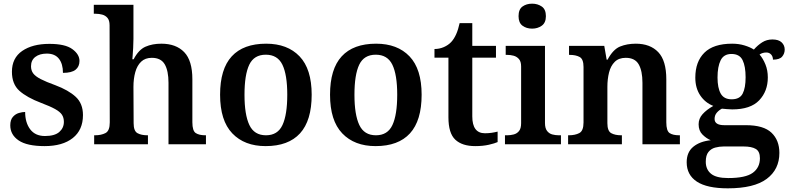

<svg xmlns="http://www.w3.org/2000/svg" viewBox="-20 -786 4303 1046"><path d="M223 10Q127 10 81.5 -21Q36 -52 36 -103Q36 -133 50 -149Q64 -165 83 -170.5Q102 -176 117 -176Q117 -118 144.5 -81.5Q172 -45 225 -45Q278 -45 303 -67Q328 -89 328 -122Q328 -145 317.5 -161Q307 -177 280 -192Q253 -207 205 -225Q126 -255 85.5 -291.5Q45 -328 45 -395Q45 -470 101 -508.5Q157 -547 249 -547Q335 -547 374 -518.5Q413 -490 413 -454Q413 -423 391.5 -406Q370 -389 323 -389Q323 -438 301 -466Q279 -494 235 -494Q196 -494 172.5 -476Q149 -458 149 -425Q149 -402 161 -386Q173 -370 202 -355Q231 -340 281 -322Q353 -295 392.5 -258.5Q432 -222 432 -159Q432 -78 376.5 -34Q321 10 223 10Z M493 0V-49H498Q531 -49 554.5 -61Q578 -73 578 -119L577 -648Q577 -675 565.5 -688.5Q554 -702 536.5 -706.5Q519 -711 502 -711H491V-760H707V-574Q707 -551 705.5 -525Q704 -499 702.5 -481Q701 -463 701 -463H708Q735 -515 772.5 -531.5Q810 -548 859 -548Q939 -548 983.5 -502Q1028 -456 1028 -354V-120Q1028 -73 1046.5 -61Q1065 -49 1099 -49H1102V0H898V-335Q898 -400 877.5 -435.5Q857 -471 807 -471Q771 -471 749 -450Q727 -429 717 -393Q707 -357 707 -313L708 -115Q708 -72 729 -60.5Q750 -49 783 -49H786V0Z M1427 10Q1312 10 1245.5 -59.5Q1179 -129 1179 -270Q1179 -410 1242.5 -479Q1306 -548 1430 -548Q1546 -548 1612 -479Q1678 -410 1678 -270Q1678 -129 1614.5 -59.5Q1551 10 1427 10ZM1429 -49Q1493 -49 1519 -105Q1545 -161 1545 -270Q1545 -379 1518.5 -433.5Q1492 -488 1428 -488Q1364 -488 1338 -433.5Q1312 -379 1312 -270Q1312 -161 1338.5 -105Q1365 -49 1429 -49Z M2026 10Q1911 10 1844.5 -59.5Q1778 -129 1778 -270Q1778 -410 1841.5 -479Q1905 -548 2029 -548Q2145 -548 2211 -479Q2277 -410 2277 -270Q2277 -129 2213.5 -59.5Q2150 10 2026 10ZM2028 -49Q2092 -49 2118 -105Q2144 -161 2144 -270Q2144 -379 2117.5 -433.5Q2091 -488 2027 -488Q1963 -488 1937 -433.5Q1911 -379 1911 -270Q1911 -161 1937.5 -105Q1964 -49 2028 -49Z M2569 10Q2498 10 2460.5 -25Q2423 -60 2423 -147V-472H2347V-519Q2374 -519 2398 -529.5Q2422 -540 2438 -557Q2469 -590 2484 -660H2553V-536H2682V-472H2553V-152Q2553 -60 2622 -60Q2641 -60 2658 -62.5Q2675 -65 2691 -69V-12Q2676 -5 2643.5 2.5Q2611 10 2569 10Z M2879 -630Q2848 -630 2826.5 -646Q2805 -662 2805 -698Q2805 -735 2826.5 -750.5Q2848 -766 2879 -766Q2909 -766 2931.5 -750.5Q2954 -735 2954 -698Q2954 -662 2931.5 -646Q2909 -630 2879 -630ZM2731 0V-49H2744Q2761 -49 2778.5 -53.5Q2796 -58 2807.5 -72Q2819 -86 2819 -115V-424Q2819 -451 2807 -464.5Q2795 -478 2778 -482.5Q2761 -487 2744 -487H2735V-536H2949V-116Q2949 -87 2960.5 -72.5Q2972 -58 2989 -53.5Q3006 -49 3024 -49H3036V0Z M3075 0V-49H3079Q3113 -49 3136 -61Q3159 -73 3159 -119V-421Q3159 -464 3138 -475.5Q3117 -487 3084 -487H3080V-536H3272L3285 -461H3290Q3320 -517 3358 -532.5Q3396 -548 3444 -548Q3522 -548 3566 -502Q3610 -456 3610 -354V-120Q3610 -73 3628 -61Q3646 -49 3680 -49H3684V0H3480V-335Q3480 -400 3459.5 -435.5Q3439 -471 3389 -471Q3351 -471 3329 -449Q3307 -427 3298 -391Q3289 -355 3289 -313V-115Q3289 -72 3310 -60.5Q3331 -49 3364 -49H3368V0Z M3945 240Q3832 240 3776.5 203.5Q3721 167 3721 98Q3721 43 3757 13.5Q3793 -16 3852 -22Q3828 -32 3807 -53Q3786 -74 3786 -109Q3786 -140 3807.5 -164Q3829 -188 3866 -209Q3822 -226 3795 -266Q3768 -306 3768 -363Q3768 -450 3817.5 -499Q3867 -548 3969 -548Q4005 -548 4036 -538.5Q4067 -529 4087 -516Q4108 -540 4132.5 -555.5Q4157 -571 4188 -571Q4222 -571 4238.5 -555Q4255 -539 4255 -516Q4255 -494 4241 -477.5Q4227 -461 4191 -461Q4191 -478 4181 -489Q4171 -500 4155 -500Q4134 -500 4118 -489Q4137 -467 4150 -435Q4163 -403 4163 -364Q4163 -289 4116 -239.5Q4069 -190 3969 -190Q3958 -190 3940.5 -191.5Q3923 -193 3913 -194Q3897 -186 3885 -172Q3873 -158 3873 -138Q3873 -104 3926 -104H4044Q4140 -104 4183 -63Q4226 -22 4226 47Q4226 137 4157 188.5Q4088 240 3945 240ZM3966 -245Q4010 -245 4026 -276Q4042 -307 4042 -365Q4042 -425 4025.5 -458.5Q4009 -492 3965 -492Q3923 -492 3906 -457.5Q3889 -423 3889 -364Q3889 -307 3906.5 -276Q3924 -245 3966 -245ZM3947 184Q4042 184 4081 155.5Q4120 127 4120 76Q4120 39 4097.5 25.5Q4075 12 4031 12H3922Q3899 12 3876.5 18Q3854 24 3839.5 42Q3825 60 3825 95Q3825 137 3853.5 160.5Q3882 184 3947 184Z"/></svg>

Font: Noto Serif NP Hmong SemiBold
Style: Regular
Weight: 600
Designer: Dalton Maag Ltd
Foundry: Dalton Maag Ltd
Version: Version 1.001; ttfautohint (v1.8.4.7-5d5b)